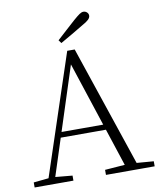

<svg xmlns="http://www.w3.org/2000/svg" viewBox="-99 -1009 904 1087"><g transform="rotate(-10 353.5 -466.0)"><path d="M289 -797Q318 -823 345 -848Q372 -873 397 -895Q420 -915 432.5 -923.5Q445 -932 455 -932Q467 -932 475.5 -924Q484 -916 484 -905Q484 -893 472.5 -882Q461 -871 432 -855Q401 -836 368 -817Q335 -798 302 -779ZM11 0V-29L109 -39H126L234 -29V0ZM85 0 327 -730H370L616 0H548L324 -682H344L340 -668L124 0ZM192 -252 194 -283H493L495 -252ZM421 0V-29L554 -39H574L701 -29V0Z"/></g></svg>

Font: Noto Serif TC ExtraLight ExtraLight
Style: Regular
Weight: 250
Version: Version 2.003-H1;hotconv 1.1.1;makeotfexe 2.6.0